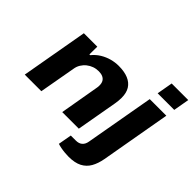

<svg xmlns="http://www.w3.org/2000/svg" viewBox="-208 -974 1424 1424"><g transform="rotate(45 504.5 -261.5)"><path d="M18 0 111 -527H252L251 -445H259Q286 -478 320 -498.5Q354 -519 391 -529Q428 -539 465 -539Q525 -539 565.5 -522Q606 -505 627 -471.5Q648 -438 648 -386Q648 -371 646.5 -355.5Q645 -340 642 -322L585 0H411L464 -305Q466 -313 466.5 -321Q467 -329 467 -335Q467 -359 458 -374.5Q449 -390 431.5 -398Q414 -406 389 -406Q362 -406 338 -397.5Q314 -389 294 -373Q274 -357 260.5 -335Q247 -313 243 -286L192 0ZM813 -599 835 -724H1009L987 -599ZM678 201Q661 201 638.5 199Q616 197 595.5 193Q575 189 560 184L579 78H632Q664 78 682.5 61.5Q701 45 706 15L802 -527H976L879 24Q869 80 846.5 119.5Q824 159 783.5 180Q743 201 678 201Z"/></g></svg>

Font: Archivo SemiExpanded ExtraBold
Style: Italic
Weight: 800
Width: 6
Italic angle: -10°
Designer: Hector Gatti
Foundry: Omnibus-Type
Version: Version 2.001